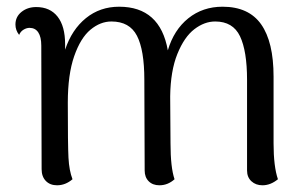

<svg xmlns="http://www.w3.org/2000/svg" viewBox="-20 -541 912 572"><path d="M808 -7Q786 11 762 11Q742 11 729 -1Q716 -13 716 -33V-303Q716 -389 695 -433Q674 -477 621 -477Q589 -477 559 -454Q529 -431 508.5 -380.5Q488 -330 487 -254L488 -114Q488 -42 500 -7Q480 11 455 11Q435 11 423 -1Q411 -13 411 -33L410 -303Q410 -392 388 -434.5Q366 -477 312 -477Q279 -477 249.5 -452.5Q220 -428 201 -373.5Q182 -319 182 -235Q182 -109 184 -71Q186 -33 196 -7Q175 11 150 11Q129 11 116.5 -2Q104 -15 104 -37L103 -405Q103 -431 94 -444.5Q85 -458 68 -458Q59 -458 50 -452.5Q41 -447 37 -437Q26 -451 26 -468Q26 -491 44 -505.5Q62 -520 88 -520Q129 -520 151.5 -491.5Q174 -463 174 -409V-393Q194 -453 236 -487Q278 -521 335 -521Q457 -521 480 -391Q498 -452 541 -486.5Q584 -521 643 -521Q721 -521 758 -468.5Q795 -416 795 -313V-114Q795 -45 808 -7Z"/></svg>

Font: Arima Madurai
Style: Regular
Weight: 400
Designer: Joana Correia and Natanael Gama
Foundry: NDISCOVER
Version: Version 1.019